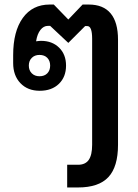

<svg xmlns="http://www.w3.org/2000/svg" viewBox="-20 -578 608 846"><path d="M500 -403V60Q500 157 457.5 202.5Q415 248 324 248H276V148H324Q356 148 371 126.5Q386 105 386 60V-407Q386 -463 365 -463H355L281 -389L201 -464H191Q172 -464 158 -446Q144 -428 139 -396Q153 -398 161 -398Q210 -398 240.5 -368Q271 -338 271 -289Q271 -239 239.5 -208.5Q208 -178 155 -178Q102 -178 70 -211.5Q38 -245 38 -300V-335Q38 -440 80.5 -499Q123 -558 199 -558H217L281 -492L344 -558H371Q435 -558 467.5 -519Q500 -480 500 -403ZM154 -336Q133 -336 120 -323Q107 -310 107 -289Q107 -268 120 -255Q133 -242 154 -242Q176 -242 188.5 -255Q201 -268 201 -289Q201 -310 188.5 -323Q176 -336 154 -336Z"/></svg>

Font: Bai Jamjuree SemiBold
Style: Regular
Weight: 600
Version: Version 1.000; ttfautohint (v1.6)